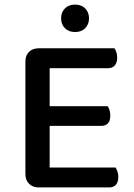

<svg xmlns="http://www.w3.org/2000/svg" viewBox="-20 -818 584 839"><path d="M149 1Q123 1 107 -15Q91 -31 91 -57V-550Q91 -576 107 -591.5Q123 -607 149 -607H480Q485 -601 488.5 -590Q492 -579 492 -566Q492 -544 481.5 -532Q471 -520 453 -520H197V-354H450Q455 -348 458.5 -337Q462 -326 462 -313Q462 -290 451.5 -279Q441 -268 423 -268H197V-86H485Q489 -80 493 -69Q497 -58 497 -45Q497 -22 486.5 -10.5Q476 1 458 1ZM369 -738Q369 -712 352.5 -695Q336 -678 308 -678Q280 -678 263.5 -695Q247 -712 247 -738Q247 -764 263.5 -781Q280 -798 308 -798Q336 -798 352.5 -781Q369 -764 369 -738Z"/></svg>

Font: Baloo Chettan 2 Medium
Style: Regular
Weight: 500
Designer: Maithili Shingre, Unnati Kotecha and Ek Type
Foundry: Ek Type
Version: Version 1.640;hotconv 1.0.111;makeotfexe 2.5.65597; ttfautoh